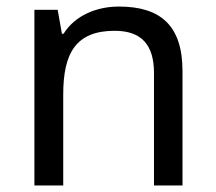

<svg xmlns="http://www.w3.org/2000/svg" viewBox="-20 -566 658 586"><path d="M343 -546C275 -546 209 -519 174 -463H169L156 -536H85V0H173V-278C173 -403 211 -472 330 -472C412 -472 450 -429 450 -343V0H537V-349C537 -487 471 -546 343 -546Z"/></svg>

Font: Noto Sans Caucasian Albanian
Style: Regular
Weight: 400
Designer: Monotype Design Team
Foundry: Monotype Imaging Inc.
Version: Version 2.005